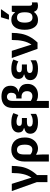

<svg xmlns="http://www.w3.org/2000/svg" viewBox="1488 -2304 1056 4072"><g transform="rotate(-90 2016.0 -268.0)"><path d="M189.9 210V-13.2L0 -545.9H152.8L249 -243.2Q256.8 -222.2 266.6 -186.5Q280.3 -140.6 283.2 -131.8H287.1Q337.4 -208 359.9 -305.7Q382.8 -404.8 382.8 -545.9H533.2Q533.2 -441.4 516.1 -348.6Q499.5 -258.8 456.5 -175.3Q413.6 -91.8 338.9 -9.8V210Z M626 240.2V-273.9Q626 -407.7 692.9 -481.9Q759.8 -556.2 877 -556.2Q995.1 -556.2 1065.9 -482.4Q1136.2 -409.2 1136.2 -268.1Q1136.2 -177.2 1102.1 -115.2Q1067.9 -53.7 1015.1 -21.5Q960.9 9.8 903.8 9.8Q867.2 9.8 835 -1Q802.2 -13.7 776.9 -27.8H768.1Q769 -18.6 772.9 33.2Q775.9 70.3 775.9 103V240.2ZM882.8 -109.9Q927.7 -109.9 955.6 -147.5Q983.9 -184.6 983.9 -268.1Q983.9 -357.9 955.6 -397.5Q926.3 -436 874 -436Q823.7 -436 800.3 -399.9Q775.9 -364.7 775.9 -280.8V-151.9Q796.9 -130.9 825.7 -120.1Q853.5 -109.9 882.8 -109.9Z M1457.5 9.8Q1337.9 9.8 1276.4 -34.2Q1215.8 -78.6 1215.8 -150.9Q1215.8 -210.9 1249 -241.2Q1282.2 -271.5 1336.4 -282.2V-287.1Q1288.1 -299.8 1265.1 -329.1Q1241.7 -359.4 1241.7 -402.8Q1241.7 -472.2 1294.9 -513.7Q1347.7 -556.2 1457.5 -556.2Q1508.8 -556.2 1562.5 -545.9Q1615.7 -535.2 1653.8 -512.2L1612.8 -407.2Q1570.8 -429.7 1538.1 -437.5Q1503.9 -445.8 1468.8 -445.8Q1424.8 -445.8 1402.8 -430.7Q1381.8 -414.6 1381.8 -386.2Q1381.8 -357.4 1403.3 -344.7Q1424.8 -332 1467.8 -332H1548.8V-225.1H1468.8Q1413.6 -225.1 1390.6 -210.4Q1367.7 -195.8 1367.7 -164.1Q1367.7 -101.1 1475.6 -101.1Q1521.5 -101.1 1558.1 -111.3Q1595.2 -122.6 1636.7 -147.9V-30.8Q1601.1 -9.8 1559.6 0Q1517.6 9.8 1457.5 9.8Z M1762.7 240.2V-527.8Q1762.7 -648.9 1828.1 -707Q1893.6 -765.1 2004.4 -765.1Q2111.8 -765.1 2172.4 -716.8Q2233.4 -668.9 2233.4 -573.2Q2233.4 -501 2197.3 -459Q2162.1 -416 2100.6 -404.8V-401.9Q2177.2 -392.6 2225.1 -346.7Q2272.5 -302.2 2272.5 -210.9Q2272.5 -141.6 2241.2 -91.8Q2208.5 -41.5 2157.2 -16.1Q2104 9.8 2040.5 9.8Q2007.3 9.8 1987.3 6.3Q1966.8 2.9 1949.2 -3.9Q1933.6 -10.3 1911.6 -21V240.2ZM2012.7 -108.9Q2062.5 -108.9 2090.8 -139.6Q2118.7 -169.4 2118.7 -224.1Q2118.7 -265.1 2102.1 -290.5Q2085 -316.4 2060.5 -327.1Q2035.6 -338.9 2008.8 -338.9H1963.4V-451.2H1999.5Q2039.1 -451.2 2062 -480Q2084.5 -508.3 2084.5 -555.2Q2084.5 -602.1 2060.5 -625.5Q2036.1 -648.9 2003.4 -648.9Q1960.4 -648.9 1936 -621.6Q1911.6 -594.2 1911.6 -526.9V-143.1Q1937 -126.5 1960.9 -118.2Q1983.9 -108.9 2012.7 -108.9Z M2594.2 9.8Q2474.6 9.8 2413.1 -34.2Q2352.5 -78.6 2352.5 -150.9Q2352.5 -210.9 2385.7 -241.2Q2418.9 -271.5 2473.1 -282.2V-287.1Q2424.8 -299.8 2401.9 -329.1Q2378.4 -359.4 2378.4 -402.8Q2378.4 -472.2 2431.6 -513.7Q2484.4 -556.2 2594.2 -556.2Q2645.5 -556.2 2699.2 -545.9Q2752.4 -535.2 2790.5 -512.2L2749.5 -407.2Q2707.5 -429.7 2674.8 -437.5Q2640.6 -445.8 2605.5 -445.8Q2561.5 -445.8 2539.6 -430.7Q2518.6 -414.6 2518.6 -386.2Q2518.6 -357.4 2540 -344.7Q2561.5 -332 2604.5 -332H2685.5V-225.1H2605.5Q2550.3 -225.1 2527.3 -210.4Q2504.4 -195.8 2504.4 -164.1Q2504.4 -101.1 2612.3 -101.1Q2658.2 -101.1 2694.8 -111.3Q2731.9 -122.6 2773.4 -147.9V-30.8Q2737.8 -9.8 2696.3 0Q2654.3 9.8 2594.2 9.8Z M3016.1 0 2821.3 -545.9H2974.1L3070.3 -243.2Q3078.1 -222.2 3087.9 -186.5Q3101.6 -140.6 3104.5 -131.8H3108.4Q3158.7 -208 3181.2 -305.7Q3204.1 -404.8 3204.1 -545.9H3354.5Q3354.5 -436.5 3336.4 -345.7Q3317.9 -251.5 3273.9 -168.5Q3229 -83.5 3150.4 0Z M3624.5 9.8Q3526.9 9.8 3474.1 -66.4Q3420.4 -142.6 3420.4 -271Q3420.4 -411.6 3477.5 -483.4Q3534.2 -556.2 3629.4 -556.2Q3688 -556.2 3725.6 -533.7Q3763.7 -511.2 3787.6 -476.1H3791.5L3804.7 -545.9H3930.7V-172.9Q3930.7 -139.2 3942.9 -127Q3956.1 -115.2 3971.7 -115.2Q3979.5 -115.2 3987.8 -117.2Q3995.6 -119.1 4000.5 -120.1V-2.9Q3993.7 1 3972.2 5.4Q3950.7 9.8 3933.6 9.8Q3884.3 9.8 3852.5 -7.8Q3821.3 -25.9 3804.7 -71.8H3794.4Q3772.9 -38.1 3729.5 -13.7Q3686 9.8 3624.5 9.8ZM3679.7 -106.9Q3741.7 -106.9 3766.6 -145.5Q3791.5 -184.1 3791.5 -266.1V-272Q3791.5 -351.6 3767.1 -393.6Q3743.2 -435.1 3677.2 -435.1Q3572.3 -435.1 3572.3 -270Q3572.8 -106.9 3679.7 -106.9ZM3638.7 -606V-619.1L3685.5 -775.9H3852.5V-766.1L3738.8 -606Z"/></g></svg>

Font: Droid Sans Thai
Style: Bold
Weight: 700
Designer: Steve Matteson
Foundry: Ascender Corporation
Version: Version 1.00